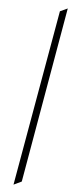

<svg xmlns="http://www.w3.org/2000/svg" viewBox="-62 -753 369 987"><g transform="rotate(5 123.0 -259.0)"><path d="M47.5 204.5 207.5 -704 246.5 -722 88.5 185Z"/></g></svg>

Font: Overpass Thin
Style: Italic
Weight: 250
Italic angle: -10°
Designer: Delve Withrington, Dave Bailey, Thomas Jockin
Foundry: Delve Fonts LLC
Version: Version 4.000